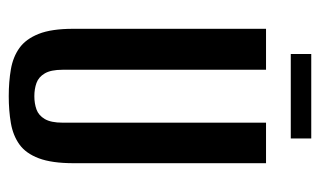

<svg xmlns="http://www.w3.org/2000/svg" viewBox="-170 -568 749 450"><g transform="rotate(90 205.0 -342.5)"><path d="M205 12Q171 12 142 7Q113 2 92 -13Q71 -28 59 -58Q47 -88 47 -139V-591H143V-114Q143 -87 151.5 -72.5Q160 -58 174 -53Q188 -48 205 -48Q222 -48 236 -53Q250 -58 258.5 -72.5Q267 -87 267 -114V-591H362V-140Q362 -89 350.5 -58.5Q339 -28 318 -13Q297 2 268 7Q239 12 205 12ZM106 -649V-697H304V-649Z"/></g></svg>

Font: Alumni Sans SemiBold
Style: Regular
Weight: 600
Designer: Robert E. Leuschke
Foundry: Robert E. Leuschke
Version: Version 1.018